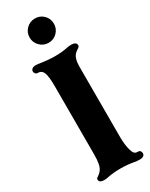

<svg xmlns="http://www.w3.org/2000/svg" viewBox="-231 -933 772 987"><g transform="rotate(-30 155.0 -439.0)"><path d="M40 -10Q40 -15 43.5 -18Q47 -21 52 -24Q56 -27 61 -31Q66 -35 70 -40Q81 -53 85.5 -75Q90 -97 90 -130V-538Q90 -596 80 -618Q71 -638 50.3 -638H48.3Q40 -638 35 -644Q30 -650 30 -658Q30 -666 37.5 -672Q45 -678 60 -678Q69 -678 93 -674Q107 -672 126.5 -670Q146 -668 169 -668Q209 -668 237 -674Q257 -678 270 -678Q284 -678 292 -672.5Q300 -667 300 -658Q300 -653 296.5 -649Q293 -645 288 -642Q278 -636 270 -628Q250 -608 250 -558V-140Q250 -95 260 -60Q265 -43.5 271.5 -36.8Q278 -30 290 -30H292Q301 -30 305.5 -24.5Q310 -19 310 -10Q310 -1 302.5 4.5Q295 10 280 10Q271 10 263.5 9Q256 8 248 7Q211 0 169.3 0Q129 0 94 7Q81 10 70 10Q40 10 40 -10ZM103 -816Q103 -846.4 124.2 -867.2Q145.4 -888 175 -888Q205.4 -888 226.2 -867.2Q247 -846.4 247 -816Q247 -786.4 226.2 -765.2Q205.4 -744 175 -744Q145.4 -744 124.2 -765.2Q103 -786.4 103 -816Z"/></g></svg>

Font: Raigarh
Style: Regular
Weight: 400
Designer: jaikishan Patel
Foundry: MagicType
Version: Version 1.000;FEAKit 1.0